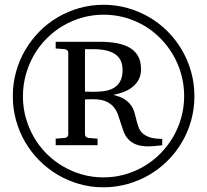

<svg xmlns="http://www.w3.org/2000/svg" viewBox="-20 -757 877 813"><path d="M499 -460.9Q499 -481.4 492.2 -497.8Q485.4 -514.2 470.2 -525.6Q455.1 -537.1 431.4 -543Q407.7 -548.8 374 -548.8H339.8V-369.1Q340.3 -369.1 344.7 -368.9Q349.1 -368.7 355 -368.7Q360.8 -368.7 366.9 -368.4Q373 -368.2 377 -368.2Q406.7 -368.2 429.4 -372.8Q452.1 -377.4 467.5 -388.4Q482.9 -399.4 491 -417Q499 -434.6 499 -460.9ZM667 -142.1Q664.6 -141.6 658.2 -140.9Q651.9 -140.1 643.6 -139.4Q635.3 -138.7 626 -137.9Q616.7 -137.2 608.9 -137.2Q575.7 -137.2 555.2 -145.8Q534.7 -154.3 522.2 -168.5Q509.8 -182.6 503.2 -200.4Q496.6 -218.3 491 -237.1Q485.4 -255.9 478.8 -273.7Q472.2 -291.5 459.7 -305.7Q447.3 -319.8 426.8 -328.4Q406.2 -336.9 373 -336.9Q361.8 -336.9 351.6 -336.4Q341.3 -335.9 339.8 -335.9V-187Q339.8 -182.6 343.8 -178.2Q347.7 -173.8 355 -172.9L393.1 -169.9V-142.1H215.8V-169.9L253.9 -172.9Q261.7 -173.8 265.4 -178.2Q269 -182.6 269 -187V-535.2Q269 -539.6 265.4 -543.7Q261.7 -547.9 253.9 -548.8L215.8 -551.8V-580.1H401.9Q442.9 -580.1 475.3 -574Q507.8 -567.9 530.5 -554.2Q553.2 -540.5 565.2 -518.3Q577.1 -496.1 577.1 -463.9Q577.1 -438.5 567.4 -420.2Q557.6 -401.9 541.5 -388.9Q525.4 -376 504.2 -367.9Q482.9 -359.9 460 -355Q489.7 -348.1 507.3 -336.7Q524.9 -325.2 534.9 -311Q544.9 -296.9 549.3 -280.8Q553.7 -264.6 557.6 -248.8Q561.5 -232.9 566.7 -218.5Q571.8 -204.1 583.3 -193.1Q594.7 -182.1 614.5 -175.5Q634.3 -168.9 667 -168.9ZM759.8 -350.1Q759.8 -397.9 747.6 -441.9Q735.4 -485.8 713.1 -524.2Q690.9 -562.5 659.9 -594Q628.9 -625.5 591.1 -647.9Q553.2 -670.4 509.5 -682.6Q465.8 -694.8 418.9 -694.8Q372.1 -694.8 328.6 -682.6Q285.2 -670.4 247.3 -648.2Q209.5 -626 178 -594.5Q146.5 -563 124.3 -524.7Q102.1 -486.3 89.6 -441.7Q77.1 -397 77.1 -348.1Q77.1 -301.3 89.4 -257.8Q101.6 -214.4 123.5 -176.3Q145.5 -138.2 176.5 -106.9Q207.5 -75.7 245.6 -53.2Q283.7 -30.8 327.1 -18.3Q370.6 -5.9 418 -5.9Q465.3 -5.9 509 -18.3Q552.7 -30.8 590.6 -53.2Q628.4 -75.7 659.7 -107.4Q690.9 -139.2 713.1 -177.2Q735.4 -215.3 747.6 -259.3Q759.8 -303.2 759.8 -350.1ZM803.2 -350.1Q803.2 -296.9 789.6 -247.6Q775.9 -198.2 750.7 -155.3Q725.6 -112.3 690.4 -77.1Q655.3 -42 612.3 -16.8Q569.3 8.3 520 22.2Q470.7 36.1 417 36.1Q364.3 36.1 315.7 22.2Q267.1 8.3 224.6 -16.8Q182.1 -42 147 -77.1Q111.8 -112.3 86.7 -155.3Q61.5 -198.2 47.9 -247.6Q34.2 -296.9 34.2 -350.1Q34.2 -403.3 47.9 -452.6Q61.5 -502 86.7 -544.9Q111.8 -587.9 146.7 -623.3Q181.6 -658.7 224.4 -683.8Q267.1 -709 316.4 -722.9Q365.7 -736.8 418.9 -736.8Q471.2 -736.8 520.3 -722.9Q569.3 -709 612.1 -684.1Q654.8 -659.2 689.9 -623.8Q725.1 -588.4 750.2 -545.4Q775.4 -502.4 789.3 -452.9Q803.2 -403.3 803.2 -350.1Z"/></svg>

Font: BabelStone Ogham Bound
Style: Italic
Weight: 400
Italic angle: -30°
Designer: Andrew West
Foundry: BabelStone
Version: Version 2.02 March 14, 2022